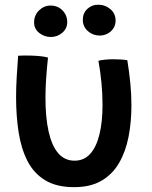

<svg xmlns="http://www.w3.org/2000/svg" viewBox="-20 -748 629 794"><path d="M387 -496.5Q396.5 -499.5 413.8 -501.2Q431 -503 447.5 -503Q462 -503 479 -502Q496 -501 506.5 -499Q514 -453 518.8 -405.8Q523.5 -358.5 523.5 -312.5Q523.5 -243 511.5 -181.8Q499.5 -120.5 472.2 -73.8Q445 -27 399.5 -0.5Q354 26 286.5 26Q213.5 26 166.5 -2.8Q119.5 -31.5 93.5 -82.5Q67.5 -133.5 57 -201Q46.5 -268.5 46.5 -346Q46.5 -388 49.2 -431.8Q52 -475.5 55 -517.5Q65.5 -518.5 81.8 -518.5Q98 -518.5 111 -518Q129.5 -517.5 148.2 -515.5Q167 -513.5 178.5 -510Q174 -468.5 171 -426.2Q168 -384 168 -343.5Q168 -262.5 181 -204.2Q194 -146 220.5 -114.8Q247 -83.5 288.5 -83.5Q327.5 -83.5 353 -111.8Q378.5 -140 391.2 -192Q404 -244 404 -315Q404 -359.5 399.5 -406.2Q395 -453 387 -496.5ZM190 -595Q163.5 -595 142.2 -611.8Q121 -628.5 121 -655.5Q121 -685 141.5 -705Q162 -725 189 -725Q219 -725 238.5 -705Q258 -685 258 -656.5Q258 -630 237.5 -612.5Q217 -595 190 -595ZM392 -601Q364 -601 343.2 -619.5Q322.5 -638 322.5 -666Q322.5 -693.5 341 -711Q359.5 -728.5 385.5 -728.5Q415 -728.5 436.5 -710.2Q458 -692 458 -663Q458 -644 448.5 -630Q439 -616 424 -608.5Q409 -601 392 -601Z"/></svg>

Font: Grandstander Thin Medium
Style: Regular
Weight: 500
Version: Version 1.200